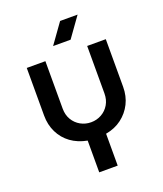

<svg xmlns="http://www.w3.org/2000/svg" viewBox="-161 -805 948 1114"><g transform="rotate(-20 313.0 -248.5)"><path d="M257 203V7Q199 -4 157 -34.5Q115 -65 92 -112Q69 -159 69 -216V-510H184V-217Q184 -178 201.5 -148.5Q219 -119 248.5 -102.5Q278 -86 313 -86Q348 -86 377.5 -102.5Q407 -119 424.5 -148.5Q442 -178 442 -217V-510H557V-216Q557 -159 534 -113Q511 -67 469.5 -35.5Q428 -4 371 6V203ZM256 -577 344 -700H452L364 -577Z"/></g></svg>

Font: MuseoModerno Thin Medium
Style: Regular
Weight: 500
Version: Version 1.003